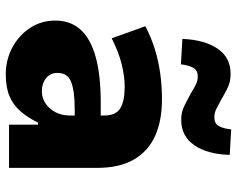

<svg xmlns="http://www.w3.org/2000/svg" viewBox="-96 -694 802 649"><g transform="rotate(90 304.5 -370.0)"><path d="M232 11Q183 11 141.5 -11Q100 -33 75 -71Q50 -109 50 -157Q50 -207 80 -241Q110 -275 171.5 -292.5Q233 -310 328 -310H392V-222H349Q318 -222 295.5 -219Q273 -216 257.5 -210Q242 -204 234.5 -192.5Q227 -181 227 -163Q227 -140 244.5 -125.5Q262 -111 290 -111Q311 -111 329.5 -123Q348 -135 359.5 -156.5Q371 -178 371 -207V-322Q371 -361 346.5 -376Q322 -391 274 -391Q240 -391 198.5 -381Q157 -371 110 -347L69 -461Q108 -481 147 -493Q186 -505 228 -511Q270 -517 317 -517Q388 -517 439.5 -494Q491 -471 519.5 -422.5Q548 -374 548 -296V0H402V-98H395Q378 -63 356.5 -38.5Q335 -14 305.5 -1.5Q276 11 232 11ZM198 -581 112 -586Q115 -661 145 -705Q175 -749 230 -749Q258 -749 279.5 -738Q301 -727 318 -717Q332 -709 347 -701.5Q362 -694 377 -694Q398 -694 406.5 -709Q415 -724 418 -751L504 -746Q502 -671 471.5 -626.5Q441 -582 386 -582Q358 -582 336.5 -593.5Q315 -605 297 -614Q283 -623 268.5 -630.5Q254 -638 239 -638Q218 -638 209.5 -622.5Q201 -607 198 -581Z"/></g></svg>

Font: Nunito Sans 7pt SemiCondensed Black
Style: Regular
Weight: 900
Width: 4
Designer: Vernon Adams
Foundry: Vernon Adams
Version: Version 3.101;gftools[0.9.27]